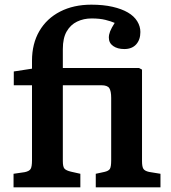

<svg xmlns="http://www.w3.org/2000/svg" viewBox="-20 -802 731 822"><path d="M38 0V-58L86 -65Q105 -69 111 -78.5Q117 -88 117 -116V-437H39V-496L117 -508V-542Q117 -615 148.5 -669Q180 -723 237.5 -752.5Q295 -782 371 -782Q422 -782 461.5 -773Q501 -764 527.5 -748.5Q554 -733 567.5 -711Q581 -689 581 -665Q581 -632 563 -612Q545 -592 512 -592Q483 -592 464.5 -605Q446 -618 446 -641Q446 -654 451.5 -668Q457 -682 471 -704Q455 -711 431 -717Q407 -723 372 -723Q338 -723 310 -709.5Q282 -696 265.5 -667.5Q249 -639 249 -592V-511H575L588 -504V-113Q588 -88 594 -79Q600 -70 618 -66L667 -58V0H390V-58L427 -66Q445 -70 450.5 -79Q456 -88 456 -116V-383Q456 -412 448 -424.5Q440 -437 414 -437H249V-112Q249 -88 256 -80Q263 -72 284 -67L324 -58V0Z"/></svg>

Font: Literata 18pt SemiBold
Style: Regular
Weight: 600
Designer: Latin by Veronika Burian and Jose Scaglione. Greek by Irene Vlachou. Cyrillic by Vera Evstafieva.
Foundry: TypeTogether
Version: Version 3.103;gftools[0.9.29]